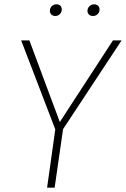

<svg xmlns="http://www.w3.org/2000/svg" viewBox="-20 -869 583 889"><path d="M272 -271 233 0H198L236 -270L78 -682H116L257 -304L503 -682H543ZM211 -819Q211 -831 219.5 -840Q228 -849 241 -849Q253 -849 259.5 -842.5Q266 -836 266 -825Q266 -813 257.5 -804Q249 -795 236 -795Q225 -795 218 -801.5Q211 -808 211 -819ZM385 -819Q385 -831 394 -840Q403 -849 416 -849Q427 -849 434 -842.5Q441 -836 441 -825Q441 -813 432.5 -804Q424 -795 410 -795Q399 -795 392 -801.5Q385 -808 385 -819Z"/></svg>

Font: FiraGO UltraLight
Style: Italic
Weight: 200
Italic angle: -8°
Designer: bBox Type GmbH
Foundry: bBox Type GmbH
Version: Version 1.001